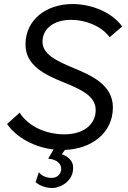

<svg xmlns="http://www.w3.org/2000/svg" viewBox="-20 -730 632 949"><path d="M229 199C273 203 331 171 340 117C348 72 326 49 286 32L301 11C433 6 538 -73 538 -199C538 -310 433 -357 343 -394C260 -429 190 -461 190 -524C190 -589 247 -632 332 -632C403 -632 482 -601 522 -546L584 -599C535 -668 435 -710 338 -710C209 -710 106 -633 106 -510C106 -406 202 -361 292 -324C375 -290 453 -258 453 -186C453 -111 388 -66 298 -66C210 -66 122 -103 77 -173L15 -117C65 -46 154 -2 245 9L218 54C264 58 287 83 282 112C277 138 255 152 228 149C201 147 181 134 172 121L156 170C174 186 197 196 229 199Z"/></svg>

Font: Fixel Display
Style: Italic
Weight: 400
Italic angle: -10°
Designer: AlfaBravo + MacPaw
Foundry: Kyrylo Tkachov, Marchela Mozhyna, Serhii Makarenko, Maria Weinstein, Zakhar Kryvoshyya
Version: Version 1.210;Glyphs 3.2 (3217)